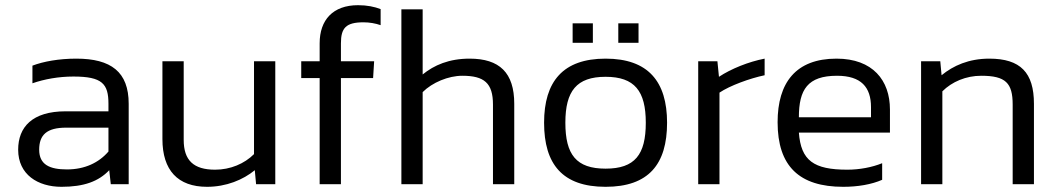

<svg xmlns="http://www.w3.org/2000/svg" viewBox="-20 -710 4070 740"><path d="M407 0H476V-310C476 -433 408 -484 274 -484C207 -484 147 -473 105 -457V-389C151 -405 206 -415 263 -415C374 -415 398 -387 398 -310V-281H233C104 -281 50 -220 50 -133C50 -37 126 10 217 10C304 10 360 -11 401 -54ZM398 -218V-126C361 -83 307 -57 238 -57C172 -57 131 -75 131 -133C131 -190 160 -218 235 -218Z M606 -474V-174C606 -54 665 10 778 10C852 10 917 -17 962 -54L967 0H1041V-474H959V-116C922 -79 868 -56 809 -56C726 -56 688 -92 688 -171V-474Z M1360 -690C1263 -690 1212 -633 1212 -543V-474H1141V-409H1212V0H1294V-409H1418L1422 -474H1294V-543C1294 -602 1313 -624 1381 -624C1404 -624 1427 -620 1447 -613V-675C1423 -684 1395 -690 1360 -690Z M1962 0V-310C1962 -430 1905 -484 1790 -484C1711 -484 1653 -459 1609 -423V-674H1527V0H1609V-355C1646 -392 1708 -418 1762 -418C1846 -418 1880 -390 1880 -307V0Z M2187 -545H2265V-620H2187ZM2363 -545H2441V-620H2363ZM2314 -484C2150 -484 2077 -396 2077 -237C2077 -77 2148 10 2314 10C2480 10 2551 -77 2551 -237C2551 -396 2478 -484 2314 -484ZM2314 -60C2201 -60 2159 -114 2159 -237C2159 -359 2202 -414 2314 -414C2426 -414 2469 -359 2469 -237C2469 -114 2427 -60 2314 -60Z M2745 -474H2671V0H2753V-353C2793 -380 2870 -408 2927 -420V-484C2865 -472 2798 -445 2751 -414Z M3059 -199H3410V-288C3410 -400 3344 -484 3204 -484C3047 -484 2977 -391 2977 -239C2977 -69 3061 10 3230 10C3286 10 3339 1 3380 -17V-81C3341 -65 3292 -56 3246 -56C3116 -56 3067 -91 3059 -199ZM3206 -418C3299 -418 3337 -374 3337 -297V-258H3059C3059 -365 3093 -418 3206 -418Z M3965 0V-310C3965 -430 3913 -484 3793 -484C3714 -484 3654 -457 3609 -420L3604 -474H3530V0H3612V-358C3649 -395 3703 -418 3762 -418C3856 -418 3883 -390 3883 -307V0Z"/></svg>

Font: Kanit Light
Style: Regular
Weight: 300
Designer: Katatrad Team
Foundry: CadsonDemak
Version: Version 1.000;PS 001.000;hotconv 1.0.88;makeotf.lib2.5.64775